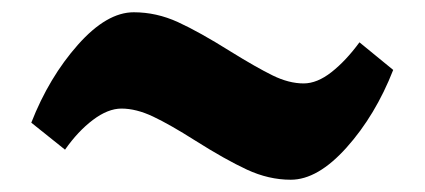

<svg xmlns="http://www.w3.org/2000/svg" viewBox="-20 -470 693 313"><path d="M356 -386Q398 -360 424.5 -347Q451 -334 475 -334Q497 -334 520.5 -352.5Q544 -371 566 -401L621 -356Q592 -282 545 -229.5Q498 -177 454 -177Q418 -177 382.5 -193.5Q347 -210 298 -241Q257 -267 229.5 -280Q202 -293 178 -293Q156 -293 131.5 -274.5Q107 -256 86 -226L31 -270Q60 -344 107 -397Q154 -450 198 -450Q235 -450 270 -434Q305 -418 356 -386Z"/></svg>

Font: InknutAntiqua
Style: Bold
Weight: 700
Designer: Claus Eggers Srensen
Foundry: Claus Eggers Srensen
Version: Version 1.000; ttfautohint (v1.2) -l 7 -r 28 -G 50 -x 13 -D 